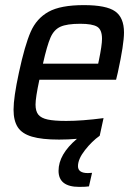

<svg xmlns="http://www.w3.org/2000/svg" viewBox="-20 -538 537 751"><path d="M465 -411Q465 -365 441 -255L434 -226H134Q119 -156 119 -129Q119 -103 130 -89.5Q141 -76 166.5 -70.5Q192 -65 239 -65Q301 -65 385 -76L370 -7Q340 14 312.5 49Q285 84 285 112Q285 139 324 139L340 138L328 191Q316 193 290 193Q209 193 209 130Q209 66 281 5Q247 8 211 8Q144 8 105 -3.5Q66 -15 49.5 -40.5Q33 -66 33 -109Q33 -157 54 -254Q77 -361 100 -413.5Q123 -466 170 -492Q217 -518 308 -518Q396 -518 430.5 -493.5Q465 -469 465 -411ZM379 -386Q379 -422 360 -433.5Q341 -445 294 -445Q242 -445 216.5 -433.5Q191 -422 177.5 -391Q164 -360 148 -289H364L367 -303Q379 -361 379 -386Z"/></svg>

Font: Saira Semi Condensed
Style: Italic
Weight: 400
Width: 4
Italic angle: -12°
Designer: Hector Gatti with collaboration of the Omnibus-Type team
Foundry: Omnibus-Type
Version: Version 1.001; ttfautohint (v1.8)